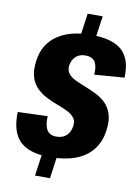

<svg xmlns="http://www.w3.org/2000/svg" viewBox="-101 -891 781 1082"><g transform="rotate(10 289.0 -350.0)"><path d="M200 -36H285L263 125H177ZM311 -825H397L373 -660H288ZM240 8Q122 8 68.5 -45Q15 -98 19 -211L189 -217Q187 -164 203 -138Q219 -112 257 -112Q293 -112 314.5 -132Q336 -152 341 -188Q345 -217 330.5 -235Q316 -253 289.5 -266Q263 -279 231.5 -290.5Q200 -302 168.5 -318Q137 -334 112 -358.5Q87 -383 75.5 -421Q64 -459 72 -515Q85 -610 158 -660.5Q231 -711 352 -711Q474 -711 528.5 -661.5Q583 -612 578 -506L407 -493Q411 -543 394.5 -567Q378 -591 340 -591Q307 -591 286 -572.5Q265 -554 259 -520Q256 -491 270 -473Q284 -455 310.5 -442.5Q337 -430 369 -417.5Q401 -405 432.5 -389.5Q464 -374 489 -349.5Q514 -325 525.5 -287Q537 -249 529 -193Q520 -128 483.5 -82.5Q447 -37 386 -14.5Q325 8 240 8Z"/></g></svg>

Font: Pathway Extreme Condensed ExtraBold
Style: Italic
Weight: 800
Width: 3
Italic angle: -8°
Version: Version 1.001;gftools[0.9.26]